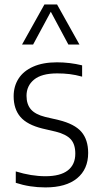

<svg xmlns="http://www.w3.org/2000/svg" viewBox="-20 -828 447 858"><path d="M50.5 -11V-62Q120 -40.5 183 -40.5Q249.5 -40.5 283 -66.5Q316.5 -92.5 316.5 -141.5Q316.5 -183.5 296 -205.8Q275.5 -228 230 -239.5L170 -253.5Q101 -270.5 71 -305.8Q41 -341 41 -398Q41 -442.5 63 -476.8Q85 -511 128.5 -530.2Q172 -549.5 234.5 -549.5Q292 -549.5 347 -536V-485.5Q318 -493.5 291.5 -496.8Q265 -500 235.5 -500Q166 -500 132.2 -472.2Q98.5 -444.5 98.5 -400Q98.5 -362 118.2 -339.2Q138 -316.5 182 -305.5L242.5 -291.5Q313.5 -274 343.8 -238.8Q374 -203.5 374 -144.5Q374 -72 324.5 -31.2Q275 9.5 183 9.5Q113 9.5 50.5 -11ZM335 -629H285.5L207 -775.5L128 -629H78.5L178.5 -808H235Z"/></svg>

Font: Encode Sans Semi Condensed Light
Style: Regular
Weight: 300
Width: 4
Designer: Multiple Designers
Foundry: Impallari Type
Version: Version 2.000